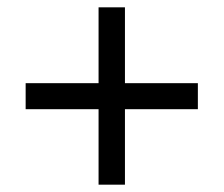

<svg xmlns="http://www.w3.org/2000/svg" viewBox="-20 -615 612 524"><path d="M321 -388H520V-317H321V-111H249V-317H50V-388H249V-595H321Z"/></svg>

Font: Noto Sans Historical
Style: Regular
Weight: 400
Designer: Monotype Design Team
Foundry: Monotype Imaging Inc.
Version: Version 2.013; ttfautohint (v1.8.4.7-5d5b)